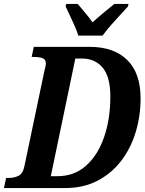

<svg xmlns="http://www.w3.org/2000/svg" viewBox="-41 -951 733 971"><path d="M-21 0 -10 -51H3Q29 -51 52 -61.5Q75 -72 83 -113L183 -590Q186 -602 188.5 -612.5Q191 -623 191 -629Q191 -651 174 -657Q157 -663 130 -663H119L130 -714H413Q535 -714 602.5 -647.5Q670 -581 670 -454Q670 -364 645 -282Q620 -200 571 -136.5Q522 -73 451 -36.5Q380 0 289 0ZM250 -60Q334 -60 393.5 -112.5Q453 -165 485 -256.5Q517 -348 517 -464Q517 -562 478.5 -608.5Q440 -655 373 -655H340L216 -60ZM355 -771Q349 -792 337 -819Q325 -846 312.5 -872.5Q300 -899 291 -918L294 -931H352Q366 -914 389 -887Q412 -860 427 -838Q451 -860 483.5 -887Q516 -914 537 -931H609L606 -918Q589 -899 565.5 -874Q542 -849 518.5 -822Q495 -795 478 -771Z"/></svg>

Font: Noto Serif Condensed
Style: Bold Italic
Weight: 700
Width: 3
Italic angle: -12°
Designer: Monotype Design Team
Foundry: Monotype Imaging Inc.
Version: Version 2.014